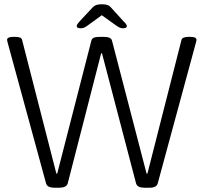

<svg xmlns="http://www.w3.org/2000/svg" viewBox="-20 -874 950 896"><path d="M233 2Q217 2 207.5 -3Q198 -8 195 -18L16 -674Q15 -678 14 -682Q13 -686 13 -688Q13 -695 20.5 -698.5Q28 -702 42 -702H52Q64 -702 72.5 -699Q81 -696 83 -688L243 -64H247L406 -683Q408 -693 417 -697.5Q426 -702 444 -702H464Q481 -702 491 -697.5Q501 -693 503 -683L664 -64H668L827 -688Q829 -695 837.5 -698.5Q846 -702 859 -702H868Q883 -702 890 -698.5Q897 -695 897 -688Q897 -686 896 -681.5Q895 -677 894 -674L716 -18Q713 -8 704 -3Q695 2 679 2H653Q637 2 627.5 -3Q618 -8 615 -18L456 -625H452L296 -18Q293 -8 283 -3Q273 2 257 2ZM357 -742Q347 -742 342.5 -744.5Q338 -747 338 -752Q338 -757 342 -762.5Q346 -768 353 -776L412 -839Q418 -845 423.5 -848Q429 -851 436.5 -852.5Q444 -854 455 -854Q466 -854 473.5 -852.5Q481 -851 486.5 -848.5Q492 -846 497 -840L556 -775Q564 -768 568 -762Q572 -756 572 -752Q572 -747 567 -744.5Q562 -742 553 -742Q546 -742 539 -745Q532 -748 522 -755L455 -803L389 -755Q380 -748 372.5 -745Q365 -742 357 -742Z"/></svg>

Font: Asap Light
Style: Regular
Weight: 300
Designer: Pablo Cosgaya
Foundry: Omnibus-Type
Version: Version 3.001